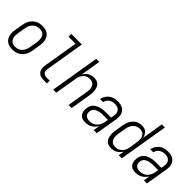

<svg xmlns="http://www.w3.org/2000/svg" viewBox="148 -1715 2703 2703"><g transform="rotate(45 1500.0 -363.5)"><path d="M202 8Q173 8 146 2Q119 -4 97 -19Q75 -34 60 -56.5Q45 -79 38.5 -105.5Q32 -132 32.5 -160.5Q33 -189 38 -218L58 -338Q62 -363 70 -387.5Q78 -412 92.5 -434.5Q107 -457 127.5 -476Q148 -495 171.5 -507Q195 -519 221 -523.5Q247 -528 272 -528Q300 -528 327.5 -522Q355 -516 377 -501Q399 -486 413.5 -463.5Q428 -441 434.5 -414.5Q441 -388 440.5 -359.5Q440 -331 435 -302L416 -182Q411 -157 403 -132.5Q395 -108 381 -85.5Q367 -63 346.5 -44Q326 -25 302 -13Q278 -1 252.5 3.5Q227 8 202 8ZM203 -47Q221 -47 240 -51Q259 -55 276 -64.5Q293 -74 307 -88.5Q321 -103 331 -120Q341 -137 347 -155Q353 -173 356 -191L376 -311Q379 -331 379.5 -350.5Q380 -370 376.5 -388.5Q373 -407 364.5 -423.5Q356 -440 342 -451.5Q328 -463 309 -468Q290 -473 271 -473Q252 -473 233.5 -469Q215 -465 197.5 -455.5Q180 -446 166 -431.5Q152 -417 142 -400Q132 -383 126.5 -365Q121 -347 118 -329L98 -209Q95 -189 94 -169.5Q93 -150 96.5 -131.5Q100 -113 109 -96.5Q118 -80 132 -68.5Q146 -57 164.5 -52Q183 -47 203 -47Z M822 0Q801 0 780.5 -3.5Q760 -7 742 -16.5Q724 -26 711.5 -41.5Q699 -57 692.5 -76Q686 -95 686 -116.5Q686 -138 689 -159L776 -680H635V-735H846L749 -150Q746 -132 748 -113.5Q750 -95 760 -81Q770 -67 787 -61Q804 -55 822 -55H887V0Z M1010 0 1132 -735H1193L1143 -433Q1155 -455 1172 -473.5Q1189 -492 1210.5 -504.5Q1232 -517 1255.5 -522.5Q1279 -528 1302 -528Q1328 -528 1352 -520Q1376 -512 1393 -495Q1410 -478 1419 -454.5Q1428 -431 1431.5 -406Q1435 -381 1433.5 -355Q1432 -329 1427 -302L1377 0H1316L1368 -311Q1371 -331 1372 -350Q1373 -369 1370 -387Q1367 -405 1359.5 -422Q1352 -439 1339 -450.5Q1326 -462 1308 -467.5Q1290 -473 1270 -473Q1253 -473 1235.5 -469Q1218 -465 1201.5 -456Q1185 -447 1172 -433Q1159 -419 1149.5 -403Q1140 -387 1135 -370Q1130 -353 1127 -335L1071 0Z M1654 8Q1633 8 1612.5 4Q1592 0 1575.5 -10.5Q1559 -21 1547.5 -37Q1536 -53 1530.5 -72Q1525 -91 1524.5 -112Q1524 -133 1527 -154Q1531 -178 1542 -201.5Q1553 -225 1573 -242.5Q1593 -260 1616.5 -271Q1640 -282 1664.5 -288.5Q1689 -295 1713 -297Q1737 -299 1762 -299H1865L1873 -343Q1876 -360 1876 -377Q1876 -394 1871 -409.5Q1866 -425 1856.5 -437.5Q1847 -450 1833.5 -458Q1820 -466 1803.5 -469.5Q1787 -473 1770 -473Q1747 -473 1724.5 -468Q1702 -463 1682 -450Q1662 -437 1648.5 -416.5Q1635 -396 1631 -373H1570Q1574 -395 1583.5 -416.5Q1593 -438 1607.5 -456.5Q1622 -475 1641 -489.5Q1660 -504 1681.5 -512.5Q1703 -521 1725.5 -524.5Q1748 -528 1770 -528Q1796 -528 1821 -523.5Q1846 -519 1867.5 -507.5Q1889 -496 1904.5 -477Q1920 -458 1928 -435Q1936 -412 1936.5 -386Q1937 -360 1933 -334L1877 0H1816L1832 -98Q1819 -74 1799.5 -53Q1780 -32 1756 -18Q1732 -4 1706 2Q1680 8 1654 8ZM1685 -47Q1714 -47 1744 -57.5Q1774 -68 1796.5 -90Q1819 -112 1831.5 -140.5Q1844 -169 1849 -198L1856 -244H1762Q1744 -244 1727 -243Q1710 -242 1692.5 -238.5Q1675 -235 1658 -228.5Q1641 -222 1625.5 -211.5Q1610 -201 1600.5 -185Q1591 -169 1589 -152Q1585 -130 1589.5 -109Q1594 -88 1608 -73.5Q1622 -59 1642.5 -53Q1663 -47 1685 -47Z M2167 8Q2141 8 2116.5 0.5Q2092 -7 2074.5 -24Q2057 -41 2047.5 -64.5Q2038 -88 2034.5 -113Q2031 -138 2032.5 -164.5Q2034 -191 2038 -218L2058 -338Q2062 -361 2069 -384.5Q2076 -408 2088.5 -430Q2101 -452 2118.5 -471.5Q2136 -491 2158 -504Q2180 -517 2204 -522.5Q2228 -528 2252 -528Q2278 -528 2301.5 -521Q2325 -514 2342.5 -498Q2360 -482 2370 -460.5Q2380 -439 2385 -414L2438 -735H2499L2377 0H2316L2331 -88Q2318 -66 2300.5 -47Q2283 -28 2261 -15.5Q2239 -3 2215 2.5Q2191 8 2167 8ZM2198 -47Q2216 -47 2234 -51Q2252 -55 2268.5 -64Q2285 -73 2299 -86.5Q2313 -100 2323 -116Q2333 -132 2338.5 -149.5Q2344 -167 2347 -185L2366 -305Q2370 -325 2371 -344.5Q2372 -364 2369 -383Q2366 -402 2358 -419.5Q2350 -437 2336.5 -449.5Q2323 -462 2304.5 -467.5Q2286 -473 2266 -473Q2248 -473 2229.5 -468.5Q2211 -464 2194.5 -454.5Q2178 -445 2164.5 -430.5Q2151 -416 2141.5 -399Q2132 -382 2126.5 -364.5Q2121 -347 2118 -329L2098 -209Q2095 -189 2094 -169.5Q2093 -150 2096 -132Q2099 -114 2107 -97.5Q2115 -81 2128.5 -69Q2142 -57 2160.5 -52Q2179 -47 2198 -47Z M2654 8Q2633 8 2612.5 4Q2592 0 2575.5 -10.5Q2559 -21 2547.5 -37Q2536 -53 2530.5 -72Q2525 -91 2524.5 -112Q2524 -133 2527 -154Q2531 -178 2542 -201.5Q2553 -225 2573 -242.5Q2593 -260 2616.5 -271Q2640 -282 2664.5 -288.5Q2689 -295 2713 -297Q2737 -299 2762 -299H2865L2873 -343Q2876 -360 2876 -377Q2876 -394 2871 -409.5Q2866 -425 2856.5 -437.5Q2847 -450 2833.5 -458Q2820 -466 2803.5 -469.5Q2787 -473 2770 -473Q2747 -473 2724.5 -468Q2702 -463 2682 -450Q2662 -437 2648.5 -416.5Q2635 -396 2631 -373H2570Q2574 -395 2583.5 -416.5Q2593 -438 2607.5 -456.5Q2622 -475 2641 -489.5Q2660 -504 2681.5 -512.5Q2703 -521 2725.5 -524.5Q2748 -528 2770 -528Q2796 -528 2821 -523.5Q2846 -519 2867.5 -507.5Q2889 -496 2904.5 -477Q2920 -458 2928 -435Q2936 -412 2936.5 -386Q2937 -360 2933 -334L2877 0H2816L2832 -98Q2819 -74 2799.5 -53Q2780 -32 2756 -18Q2732 -4 2706 2Q2680 8 2654 8ZM2685 -47Q2714 -47 2744 -57.5Q2774 -68 2796.5 -90Q2819 -112 2831.5 -140.5Q2844 -169 2849 -198L2856 -244H2762Q2744 -244 2727 -243Q2710 -242 2692.5 -238.5Q2675 -235 2658 -228.5Q2641 -222 2625.5 -211.5Q2610 -201 2600.5 -185Q2591 -169 2589 -152Q2585 -130 2589.5 -109Q2594 -88 2608 -73.5Q2622 -59 2642.5 -53Q2663 -47 2685 -47Z"/></g></svg>

Font: Iosevka SS04 Light Oblique
Style: Regular
Weight: 300
Italic angle: -9°
Monospace: yes
Designer: Belleve Invis
Foundry: Belleve Invis
Version: Version 19.0.0; ttfautohint (v1.8.4)